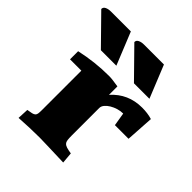

<svg xmlns="http://www.w3.org/2000/svg" viewBox="-251 -866 1006 1006"><g transform="rotate(45 252.5 -363.0)"><path d="M-50.8 -704.6Q-50.8 -718.3 -37.6 -724.6Q-24.4 -731 -5.4 -731H142.1L215.3 -550.3H100.6ZM194.3 -704.6Q194.3 -718.3 207.5 -724.6Q220.7 -731 239.7 -731H387.2L460.4 -550.3H345.7ZM466.3 -490.7Q507.8 -490.7 541 -480.5L531.2 -324.7H430.2L418 -398.4Q398.9 -398.4 379.6 -392.6Q360.4 -386.7 344.5 -377.2Q328.6 -367.7 318.6 -355.5Q308.6 -343.3 308.6 -330.1V-126Q308.6 -106.4 310.1 -94.5Q311.5 -82.5 317.9 -75.2Q324.2 -67.9 336.9 -64Q349.6 -60.1 371.6 -56.6L377 5.4Q301.8 2.9 257.6 1.5Q213.4 0 198.2 0Q159.7 0 122.1 1.5Q84.5 2.9 46.4 5.4L49.3 -56.6Q68.4 -59.6 79.1 -62Q89.8 -64.5 95.5 -69.6Q101.1 -74.7 102.5 -83.7Q104 -92.8 104 -109.4V-402.3H20V-462.4Q70.3 -473.6 121.6 -479.5Q172.9 -485.4 227.5 -485.4Q238.3 -485.4 255.4 -483.4Q272.5 -481.4 295.9 -477.5V-415Q363.3 -490.7 466.3 -490.7Z"/></g></svg>

Font: Tienne Black
Style: Regular
Weight: 900
Designer: vernon adams
Foundry: vernon adams
Version: Version 001.001